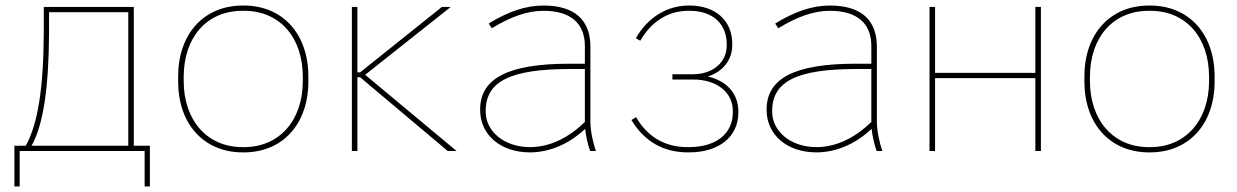

<svg xmlns="http://www.w3.org/2000/svg" viewBox="-20 -545 4466 693"><path d="M32 128H51V0H502V128H521V-19H463V-520H138V-425C137 -229 117 -98 73 -19H32ZM94 -19C136 -94 156 -226 157 -425V-501H443V-19Z M856 5H860C1000 5 1093 -97 1093 -251V-269C1093 -423 1000 -525 860 -525H856C716 -525 623 -423 623 -269V-251C623 -97 716 5 856 5ZM855 -14C728 -14 643 -110 643 -253V-267C643 -410 726 -506 855 -506H861C990 -506 1073 -410 1073 -267V-253C1073 -110 988 -14 861 -14Z M1250 0H1270V-266H1280L1596 0H1628L1298 -275L1607 -520H1575L1280 -284H1270V-520H1250Z M1893 5C1963 5 2034 -25 2092 -80C2095 -52 2102 -22 2110 0H2131C2120 -30 2111 -74 2111 -105V-376C2111 -473 2054 -525 1942 -525H1940C1878 -525 1813 -503 1744 -460L1755 -443C1824 -485 1884 -506 1940 -506H1942C2038 -506 2091 -462 2091 -379V-315H2034C1816 -315 1713 -263 1713 -150V-148C1713 -58 1787 5 1893 5ZM1893 -14C1801 -14 1733 -70 1733 -142V-144C1733 -253 1824 -296 2041 -296H2091V-105C2030 -45 1961 -14 1893 -14Z M2463 5H2467C2575 5 2645 -51 2645 -139V-143C2645 -207 2603 -253 2535 -269C2589 -286 2623 -328 2623 -383V-387C2623 -471 2562 -525 2469 -525H2466C2387 -525 2318 -482 2275 -407L2291 -398C2331 -468 2393 -506 2464 -506H2470C2552 -506 2603 -459 2603 -386V-380C2603 -320 2553 -277 2481 -277H2407V-258H2482C2567 -258 2625 -212 2625 -145V-139C2625 -62 2564 -14 2467 -14H2461C2380 -14 2317 -51 2276 -122L2259 -112C2305 -35 2374 5 2463 5Z M2927 5C2997 5 3068 -25 3126 -80C3129 -52 3136 -22 3144 0H3165C3154 -30 3145 -74 3145 -105V-376C3145 -473 3088 -525 2976 -525H2974C2912 -525 2847 -503 2778 -460L2789 -443C2858 -485 2918 -506 2974 -506H2976C3072 -506 3125 -462 3125 -379V-315H3068C2850 -315 2747 -263 2747 -150V-148C2747 -58 2821 5 2927 5ZM2927 -14C2835 -14 2767 -70 2767 -142V-144C2767 -253 2858 -296 3075 -296H3125V-105C3064 -45 2995 -14 2927 -14Z M3335 0H3355V-263H3717V0H3737V-520H3717V-282H3355V-520H3335Z M4127 5H4131C4271 5 4364 -97 4364 -251V-269C4364 -423 4271 -525 4131 -525H4127C3987 -525 3894 -423 3894 -269V-251C3894 -97 3987 5 4127 5ZM4126 -14C3999 -14 3914 -110 3914 -253V-267C3914 -410 3997 -506 4126 -506H4132C4261 -506 4344 -410 4344 -267V-253C4344 -110 4259 -14 4132 -14Z"/></svg>

Font: Fixel Text Thin
Style: Regular
Weight: 100
Width: 4
Designer: AlfaBravo + MacPaw
Foundry: Kyrylo Tkachov, Marchela Mozhyna, Serhii Makarenko, Maria Weinstein, Zakhar Kryvoshyya
Version: Version 1.211